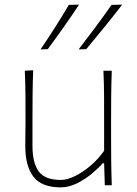

<svg xmlns="http://www.w3.org/2000/svg" viewBox="-20 -799 589 828"><path d="M242 9Q159 9 124 -37.2Q89 -83.5 89 -169Q89 -201.5 89.5 -225.5Q90 -249.5 90 -271Q90 -332 89.8 -385Q89.5 -438 87 -494L123 -496Q121 -440 120.5 -386Q120 -332 120 -271V-169Q120 -97 146.8 -60Q173.5 -23 243 -23Q269 -23 303 -39.5Q337 -56 370.5 -84.5Q404 -113 429 -149V-271Q429 -332 428.8 -385Q428.5 -438 426 -494H462Q460 -438 459.5 -385Q459 -332 459 -271V-221Q459 -160.5 459.5 -108.5Q460 -56.5 462 0H432L429 -95H423Q405 -74 375.8 -49.8Q346.5 -25.5 311.5 -8.2Q276.5 9 242 9ZM319 -586Q356 -634 391.8 -682Q427.5 -730 461 -778L507 -779Q469.5 -730.5 430.8 -682.8Q392 -635 352 -587ZM155 -586Q187.5 -634 218 -682Q248.5 -730 277 -778L321 -779Q289 -730.5 255.2 -682.8Q221.5 -635 186 -587Z"/></svg>

Font: Commissioner Flair Thin
Style: Regular
Weight: 100
Designer: Kostas Bartsokas
Foundry: Kostas Bartsokas
Version: Version 1.000; ttfautohint (v1.8.3)